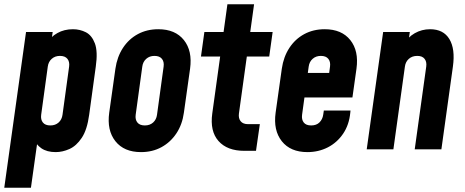

<svg xmlns="http://www.w3.org/2000/svg" viewBox="-24 -700 2181 900"><path d="M-4 180 98 -550H223L211 -466L193 -495Q213.5 -527.5 245.2 -545.2Q277 -563 318 -563Q350.5 -563 378.5 -548.8Q406.5 -534.5 420.8 -496.5Q435 -458.5 425 -388L394 -162Q384.5 -91.5 359.2 -53.8Q334 -16 301.5 -1.5Q269 13 237 13Q196 13 169.8 -5Q143.5 -23 132 -55L158 -84L121 180ZM212 -112Q235.5 -112 250.8 -125.8Q266 -139.5 269 -162L300 -388Q303 -410.5 292 -424.2Q281 -438 257 -438Q234 -438 218.5 -424.2Q203 -410.5 200 -388L169 -162Q166 -139.5 177 -125.8Q188 -112 212 -112Z M637 13Q557.5 13 517 -38Q476.5 -89 488 -172L517 -378Q525 -433.5 552.2 -475.2Q579.5 -517 622 -540Q664.5 -563 718 -563Q797.5 -563 838 -512.2Q878.5 -461.5 867 -378L838 -172Q830.5 -116.5 803 -75Q775.5 -33.5 733 -10.2Q690.5 13 637 13ZM655 -112Q678.5 -112 693.8 -125.8Q709 -139.5 712 -162L743 -388Q746 -410.5 735 -424.2Q724 -438 700 -438Q677 -438 661.5 -424.2Q646 -410.5 643 -388L612 -162Q609 -139.5 620 -125.8Q631 -112 655 -112Z M1121 7Q1041 7 1000.2 -39Q959.5 -85 971 -168L1008 -435H918L934 -550H1024L1042 -680H1167L1149 -550H1254L1238 -435H1133L1096 -168Q1093 -145.5 1104 -131.8Q1115 -118 1139 -118H1194L1176 7Z M1417 13Q1337.5 13 1297 -38Q1256.5 -89 1268 -172L1297 -378Q1305 -433.5 1332.2 -475.2Q1359.5 -517 1402 -540Q1444.5 -563 1498 -563Q1577.5 -563 1618 -512.2Q1658.5 -461.5 1647 -378L1628 -243H1387L1403 -358H1519L1523 -388Q1526 -410.5 1515 -424.2Q1504 -438 1480 -438Q1457 -438 1441.5 -424.2Q1426 -410.5 1423 -388L1392 -162Q1389 -139.5 1399.8 -125.8Q1410.5 -112 1434.5 -112Q1459.5 -112 1473.8 -126.5Q1488 -141 1491 -162L1494 -182H1619L1618 -172Q1612.5 -114.5 1584.2 -73Q1556 -31.5 1512.5 -9.2Q1469 13 1417 13Z M1695 0 1772 -550H1897L1885 -463L1865 -488Q1887 -525.5 1920 -544.2Q1953 -563 1992 -563Q2054.5 -563 2082.5 -516.8Q2110.5 -470.5 2099 -388L2045 0H1920L1974 -388Q1977 -410.5 1966.2 -424.2Q1955.5 -438 1932 -438Q1908 -438 1892.5 -424.2Q1877 -410.5 1874 -388L1820 0Z"/></svg>

Font: Mohave Light
Style: Bold Italic
Weight: 700
Italic angle: -8°
Version: Version 2.003